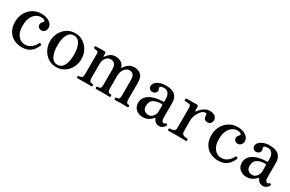

<svg xmlns="http://www.w3.org/2000/svg" viewBox="101 -1360 3447 2281"><g transform="rotate(30 1824.5 -220.0)"><path d="M263 12Q208 12 158.5 -11.5Q109 -35 77.5 -85Q46 -135 46 -212Q46 -277 74.5 -331.5Q103 -386 155 -419Q207 -452 277 -452Q315 -452 349.5 -439Q384 -426 406 -402Q428 -378 428 -344Q428 -319 411 -298.5Q394 -278 368 -278Q345 -278 329 -291.5Q313 -305 313 -327Q313 -344 321 -355Q329 -366 340 -379Q350 -389 336.5 -401.5Q323 -414 284 -414Q264 -414 240.5 -404Q217 -394 195.5 -371Q174 -348 160.5 -309Q147 -270 147 -212Q147 -129 185 -82Q223 -35 280 -35Q319 -35 347 -51Q375 -67 393 -89Q411 -111 419 -129Q426 -145 442 -138Q456 -132 451 -117Q442 -93 421 -62.5Q400 -32 362 -10Q324 12 263 12Z M735 12Q675 12 626.5 -19Q578 -50 549.5 -103Q521 -156 521 -220Q521 -285 549.5 -337.5Q578 -390 626.5 -421Q675 -452 735 -452Q797 -452 845.5 -421Q894 -390 922.5 -337.5Q951 -285 951 -220Q951 -156 922.5 -103Q894 -50 845.5 -19Q797 12 735 12ZM735 -20Q793 -20 821 -75.5Q849 -131 849 -220Q849 -310 821 -365Q793 -420 735 -420Q678 -420 650 -365Q622 -310 622 -220Q622 -131 650 -75.5Q678 -20 735 -20Z M1027 0Q1013 0 1013 -16Q1013 -32 1027 -32Q1058 -32 1068 -44Q1078 -56 1078 -86V-358Q1078 -378 1075 -388Q1072 -398 1059 -400Q1052 -402 1041.5 -403Q1031 -404 1025 -405Q1012 -408 1012 -421Q1012 -428 1015.5 -433Q1019 -438 1026 -438Q1029 -438 1044.5 -438.5Q1060 -439 1079.5 -439Q1099 -439 1115.5 -439.5Q1132 -440 1138 -440Q1161 -440 1161 -416V-382Q1161 -379 1164 -378Q1167 -377 1170 -381Q1187 -406 1215.5 -429Q1244 -452 1290 -452Q1327 -452 1360.5 -434.5Q1394 -417 1409 -373Q1411 -368 1414 -368Q1417 -368 1419 -372Q1428 -388 1444.5 -406.5Q1461 -425 1486.5 -438.5Q1512 -452 1547 -452Q1603 -452 1637.5 -420.5Q1672 -389 1672 -310V-88Q1672 -57 1680 -44.5Q1688 -32 1707 -32Q1721 -32 1721 -16Q1721 0 1707 0Q1697 0 1675 -1Q1653 -2 1628 -2Q1603 -2 1578 -1Q1553 0 1542 0Q1528 0 1528 -16Q1528 -32 1542 -32Q1567 -32 1575.5 -44Q1584 -56 1584 -86V-295Q1584 -349 1566.5 -370.5Q1549 -392 1514 -392Q1488 -392 1466 -374.5Q1444 -357 1431 -327.5Q1418 -298 1418 -262V-88Q1418 -57 1428 -44.5Q1438 -32 1461 -32Q1475 -32 1475 -16Q1475 0 1461 0Q1451 0 1424.5 -1Q1398 -2 1373 -2Q1350 -2 1322 -1Q1294 0 1283 0Q1269 0 1269 -16Q1269 -32 1283 -32Q1314 -32 1322 -44Q1330 -56 1330 -86V-295Q1330 -347 1311 -370.5Q1292 -394 1257 -394Q1217 -394 1191.5 -361.5Q1166 -329 1166 -281V-88Q1166 -57 1176 -44.5Q1186 -32 1211 -32Q1225 -32 1225 -16Q1225 0 1211 0Q1201 0 1173.5 -1Q1146 -2 1122 -2Q1097 -2 1067.5 -1Q1038 0 1027 0Z M1922 12Q1870 12 1831.5 -20Q1793 -52 1793 -109Q1793 -162 1826.5 -197.5Q1860 -233 1917.5 -251Q1975 -269 2045 -269Q2056 -269 2056 -279V-307Q2056 -357 2035.5 -386.5Q2015 -416 1976 -416Q1944 -416 1929 -406.5Q1914 -397 1923 -377Q1937 -347 1920 -325.5Q1903 -304 1872 -304Q1850 -304 1835.5 -319Q1821 -334 1821 -356Q1821 -380 1840.5 -402Q1860 -424 1896 -438Q1932 -452 1981 -452Q2066 -452 2105.5 -415Q2145 -378 2145 -313V-115Q2145 -79 2154 -64.5Q2163 -50 2176 -50Q2189 -50 2198 -59Q2208 -69 2220 -58Q2228 -50 2220 -37Q2209 -20 2191.5 -6.5Q2174 7 2146 7Q2091 7 2066 -47Q2060 -61 2051 -48Q2037 -29 2003.5 -8.5Q1970 12 1922 12ZM1969 -43Q1996 -43 2015.5 -58.5Q2035 -74 2045.5 -96Q2056 -118 2056 -137V-222Q2056 -237 2042 -237Q1973 -237 1932.5 -211Q1892 -185 1892 -125Q1892 -89 1906 -71.5Q1920 -54 1938.5 -48.5Q1957 -43 1969 -43Z M2275 0Q2262 0 2262 -16Q2262 -32 2275 -32Q2314 -32 2330.5 -44Q2347 -56 2347 -86V-356Q2347 -397 2326 -400Q2321 -401 2309 -402Q2297 -403 2285.5 -404.5Q2274 -406 2269 -406Q2256 -407 2256 -422Q2256 -437 2270 -439Q2273 -439 2292 -439Q2311 -439 2335.5 -439.5Q2360 -440 2380.5 -440Q2401 -440 2407 -440Q2429 -440 2429 -416V-363Q2429 -360 2432 -359Q2435 -358 2438 -362Q2454 -383 2475 -403.5Q2496 -424 2522.5 -438Q2549 -452 2581 -452Q2631 -452 2655 -431Q2679 -410 2679 -377Q2679 -358 2665 -338.5Q2651 -319 2622 -319Q2590 -319 2578.5 -336Q2567 -353 2567 -366Q2567 -387 2564.5 -397Q2562 -407 2545 -407Q2520 -407 2494 -380.5Q2468 -354 2451 -314.5Q2434 -275 2434 -235V-88Q2434 -57 2454 -44.5Q2474 -32 2507 -32Q2522 -32 2522 -16Q2522 0 2507 0Q2497 0 2469 -1Q2441 -2 2390 -2Q2347 -2 2316.5 -1Q2286 0 2275 0Z M2956 12Q2901 12 2851.5 -11.5Q2802 -35 2770.5 -85Q2739 -135 2739 -212Q2739 -277 2767.5 -331.5Q2796 -386 2848 -419Q2900 -452 2970 -452Q3008 -452 3042.5 -439Q3077 -426 3099 -402Q3121 -378 3121 -344Q3121 -319 3104 -298.5Q3087 -278 3061 -278Q3038 -278 3022 -291.5Q3006 -305 3006 -327Q3006 -344 3014 -355Q3022 -366 3033 -379Q3043 -389 3029.5 -401.5Q3016 -414 2977 -414Q2957 -414 2933.5 -404Q2910 -394 2888.5 -371Q2867 -348 2853.5 -309Q2840 -270 2840 -212Q2840 -129 2878 -82Q2916 -35 2973 -35Q3012 -35 3040 -51Q3068 -67 3086 -89Q3104 -111 3112 -129Q3119 -145 3135 -138Q3149 -132 3144 -117Q3135 -93 3114 -62.5Q3093 -32 3055 -10Q3017 12 2956 12Z M3345 12Q3293 12 3254.5 -20Q3216 -52 3216 -109Q3216 -162 3249.5 -197.5Q3283 -233 3340.5 -251Q3398 -269 3468 -269Q3479 -269 3479 -279V-307Q3479 -357 3458.5 -386.5Q3438 -416 3399 -416Q3367 -416 3352 -406.5Q3337 -397 3346 -377Q3360 -347 3343 -325.5Q3326 -304 3295 -304Q3273 -304 3258.5 -319Q3244 -334 3244 -356Q3244 -380 3263.5 -402Q3283 -424 3319 -438Q3355 -452 3404 -452Q3489 -452 3528.5 -415Q3568 -378 3568 -313V-115Q3568 -79 3577 -64.5Q3586 -50 3599 -50Q3612 -50 3621 -59Q3631 -69 3643 -58Q3651 -50 3643 -37Q3632 -20 3614.5 -6.5Q3597 7 3569 7Q3514 7 3489 -47Q3483 -61 3474 -48Q3460 -29 3426.5 -8.5Q3393 12 3345 12ZM3392 -43Q3419 -43 3438.5 -58.5Q3458 -74 3468.5 -96Q3479 -118 3479 -137V-222Q3479 -237 3465 -237Q3396 -237 3355.5 -211Q3315 -185 3315 -125Q3315 -89 3329 -71.5Q3343 -54 3361.5 -48.5Q3380 -43 3392 -43Z"/></g></svg>

Font: Zen Old Mincho Medium
Style: Regular
Weight: 500
Designer: Yoshimichi Ohira
Foundry: Positype
Version: Version 1.500